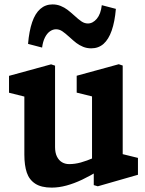

<svg xmlns="http://www.w3.org/2000/svg" viewBox="-20 -843 660 875"><path d="M91 -138.5V-434.2L123.1 -394.9L21.1 -420.4V-497.3L212.8 -549.8L230.9 -543.8V-173Q230.9 -147 239.5 -129.5Q248.2 -112 262.7 -103.5Q277.2 -95.1 295.1 -95.1Q321.5 -95.1 348.5 -102.6Q375.4 -110.1 407.5 -123.9Q419 -128.6 431.6 -134.3V-66.3Q390.3 -41.3 354.1 -24.1Q317.8 -6.9 283.1 2.5Q248.3 12 215.6 12Q168.2 12 140.7 -5.9Q113.2 -23.8 102.1 -56.5Q91 -89.2 91 -138.5ZM407.3 -84.4 399.4 -97.5V-426L421.1 -398.3L329.5 -420.9V-497.8L521.2 -550.3L539.2 -544.3V-117.9L517.1 -145.9L608.7 -123.4V-46.5L425.7 6L407.3 0.6ZM297.2 -673.4Q276.8 -692 263.6 -700.8Q250.3 -709.6 235.3 -709.6Q220.8 -709.6 207.5 -700.2Q194.2 -690.9 184.7 -672Q175.2 -653 171.9 -626.2L107.8 -643Q112.8 -701.8 126.6 -742Q140.4 -782.2 163.8 -802.5Q187.2 -822.9 219.5 -822.9Q239.2 -822.9 256.5 -815.9Q273.8 -808.8 287 -798.8Q300.2 -788.8 318.2 -772.6Q338.2 -754 351.9 -745Q365.6 -736 380.6 -736Q403 -736 421.2 -757.5Q439.4 -779.1 443.9 -819.4L508.1 -802.6Q503.1 -743.8 489 -703.6Q474.9 -663.4 451.8 -643Q428.6 -622.7 395.8 -622.7Q375.8 -622.7 358.7 -629.7Q341.6 -636.8 328.1 -647Q314.7 -657.3 297.2 -673.4Z"/></svg>

Font: Monaspace Xenon Var ExtraLight
Style: Regular
Weight: 200
Designer: Riley Cran and the Lettermatic Team
Version: Version 1.200 (Monaspace Xenon Var)